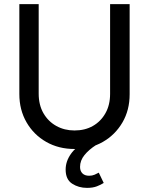

<svg xmlns="http://www.w3.org/2000/svg" viewBox="-20 -714 723 933"><path d="M342 10Q265 10 204.5 -24.5Q144 -59 109 -119.5Q74 -180 74 -257V-694H168V-259Q168 -204 191 -164Q214 -124 253.5 -102Q293 -80 342 -80Q393 -80 431.5 -102Q470 -124 492.5 -164Q515 -204 515 -258V-694H610V-256Q610 -179 575 -119Q540 -59 480 -24.5Q420 10 342 10ZM403 199Q362 199 330.5 178.5Q299 158 299 110Q299 70 324.5 34Q350 -2 399 -29L448 -10Q412 13 390.5 39.5Q369 66 369 97Q369 117 380.5 128.5Q392 140 413 140Q428 140 439.5 135Q451 130 460 125L484 175Q470 184 450.5 191.5Q431 199 403 199Z"/></svg>

Font: Outfit Thin
Style: Regular
Weight: 400
Version: Version 1.100;gftools[0.9.27]